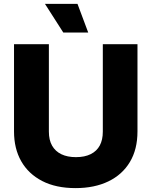

<svg xmlns="http://www.w3.org/2000/svg" viewBox="-20 -956 778 986"><path d="M368 10Q267 10 196.5 -26.5Q126 -63 89 -128Q52 -193 52 -281V-729H231V-280Q231 -237 247.5 -208Q264 -179 295 -164Q326 -149 370 -149Q415 -149 446 -164.5Q477 -180 492.5 -209Q508 -238 508 -280V-729H686V-281Q686 -189 647 -124Q608 -59 536.5 -24.5Q465 10 368 10ZM305 -789 211 -936H378L433 -789Z"/></svg>

Font: Mona Sans ExtraLight ExtraBold
Style: Regular
Weight: 800
Version: Version 2.000